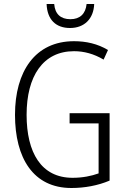

<svg xmlns="http://www.w3.org/2000/svg" viewBox="-20 -930 630 960"><path d="M451 -910H413C408 -861 380 -834 332 -834C283 -834 255 -860 251 -910H213C216 -831 260 -790 330 -790C402 -790 448 -836 451 -910ZM328 -364V-313H473V-63C437 -50 393 -41 343 -41C186 -41 113 -167 113 -356C113 -549 195 -674 350 -674C400 -674 449 -661 498 -632L520 -680C468 -711 411 -724 350 -724C156 -724 55 -573 55 -356C55 -140 146 10 337 10C403 10 469 -2 528 -27V-364Z"/></svg>

Font: Noto Sans Myanmar Condensed Light
Style: Regular
Weight: 300
Width: 3
Designer: Monotype Design Team
Foundry: Monotype Imaging Inc.
Version: Version 2.107